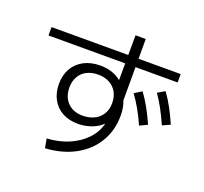

<svg xmlns="http://www.w3.org/2000/svg" viewBox="-128 -901 1120 1053"><g transform="rotate(20 432.0 -374.0)"><path d="M500 -238.3Q475.1 -213.4 437.5 -199.5Q399.9 -185.5 358.4 -185.5Q306.6 -185.5 267.8 -206.5Q229 -227.5 207.8 -266.4Q186.5 -305.2 186.5 -356.4Q186.5 -408.2 208.7 -447Q231 -485.8 271.7 -507.1Q312.5 -528.3 367.2 -528.3Q440.4 -528.3 489.3 -487.8L489.7 -585.9H42V-634.8H489.7L490.2 -750H549.8V-634.8H795.9V-585.9H549.8V-391.6Q564.5 -355.5 564.5 -308.6Q564.5 -221.7 523.7 -153.3Q482.9 -85 408.4 -44.4Q334 -3.9 235.4 2L225.6 -51.8Q295.4 -55.7 353 -80.3Q410.6 -105 449 -145.8Q487.3 -186.5 500 -238.3ZM497.1 -356.4Q497.1 -392.6 481.7 -420.2Q466.3 -447.8 438 -462.6Q409.7 -477.5 372.1 -477.5Q334.5 -477.5 306.2 -462.9Q277.8 -448.2 262.5 -420.9Q247.1 -393.6 247.1 -357.4Q247.1 -321.3 261.7 -293.7Q276.4 -266.1 303.7 -251.2Q331.1 -236.3 367.2 -236.3Q401.9 -236.3 431.4 -249.3Q460.9 -262.2 479 -289.3Q497.1 -316.4 497.1 -356.4ZM708 -494.1 750 -518.6Q776.4 -481.9 797.4 -443.1Q818.4 -404.3 839.8 -355.5L794.9 -335Q772.5 -385.7 752 -423.1Q731.4 -460.4 708 -494.1ZM588.9 -448.2 631.8 -474.6Q658.2 -438.5 679.7 -399.4Q701.2 -360.4 722.7 -312.5L677.7 -291Q656.2 -339.4 635.3 -376.2Q614.3 -413.1 588.9 -448.2Z"/></g></svg>

Font: Pretendard GOV Light
Style: Regular
Weight: 300
Designer: Base glyphs from Inter by Rasmus Andersson; Hangeul glyphs from Noto Sans CJK(Source Han Sans) by Jang Soo-young and Kan
Foundry: Kil Hyung-jin
Version: Version 1.309